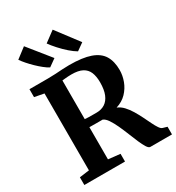

<svg xmlns="http://www.w3.org/2000/svg" viewBox="-232 -1152 1186 1292"><g transform="rotate(-30 361.0 -506.0)"><path d="M39.5 0V-60L115.5 -70V-667.5L42 -681.5V-743H186Q219 -743 246.2 -744.8Q273.5 -746.5 299.5 -748.2Q325.5 -750 354.5 -750Q457 -750 518 -728.5Q579 -707 605.8 -663Q632.5 -619 632.5 -551.5Q632.5 -509.5 616.8 -467Q601 -424.5 569.2 -391.2Q537.5 -358 488 -342.5Q514.5 -332 536.2 -308.8Q558 -285.5 576 -255.5Q594 -225.5 609.5 -194.2Q625 -163 638.2 -135.5Q651.5 -108 663.8 -90Q676 -72 688 -69L720.5 -59.5V0H552.5Q540 0 526.8 -21Q513.5 -42 499 -75.8Q484.5 -109.5 469 -148.5Q453.5 -187.5 436.8 -223.8Q420 -260 402.5 -286Q385 -312 366 -319.5Q356 -319.5 341.8 -319.5Q327.5 -319.5 312.5 -319.5Q297.5 -319.5 284.5 -319.8Q271.5 -320 263.5 -320V-70L355.5 -60V0ZM355.5 -380.5Q392 -380.5 419.5 -398.2Q447 -416 462 -452.5Q477 -489 477 -545.5Q477 -592 463.8 -623.8Q450.5 -655.5 419.8 -671.8Q389 -688 336 -688Q322 -688 309 -687.2Q296 -686.5 284.5 -685.2Q273 -684 263.5 -683V-382.5Q273.5 -381 292 -380.8Q310.5 -380.5 328.5 -380.5Q346.5 -380.5 355.5 -380.5ZM235.5 -800.5Q217 -810 194.8 -827.8Q172.5 -845.5 149.8 -867.5Q127 -889.5 107.8 -911.5Q88.5 -933.5 76 -952L154.5 -1012L292.5 -840.5L236.5 -800.5ZM452 -800.5Q428 -814 398 -840.2Q368 -866.5 340.5 -897Q313 -927.5 296 -951.5L377.5 -1012L508 -839.5L453 -800.5Z"/></g></svg>

Font: Merriweather Light 18pt
Style: Bold
Weight: 700
Version: Version 2.100